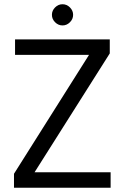

<svg xmlns="http://www.w3.org/2000/svg" viewBox="-20 -886 588 906"><path d="M46 0V-66L400 -627H51V-700H498V-634L143 -73H502V0ZM275 -766Q255 -766 240 -781Q225 -796 225 -816Q225 -836 240 -851Q255 -866 275 -866Q295 -866 310 -851Q325 -836 325 -816Q325 -796 310 -781Q295 -766 275 -766Z"/></svg>

Font: DM Sans 12pt
Style: Regular
Weight: 400
Version: Version 4.004;gftools[0.9.30]